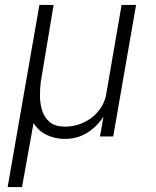

<svg xmlns="http://www.w3.org/2000/svg" viewBox="-20 -548 627 771"><path d="M195.3 -528.3 143.6 -218.3Q140.1 -190.4 140.6 -159.7Q141.1 -128.9 149.9 -102.5Q158.7 -76.2 178.7 -58.6Q198.7 -41 234.4 -39.6Q263.7 -38.6 291 -46.6Q318.4 -54.7 341.1 -70.3Q363.8 -85.9 380.4 -108.6Q397 -131.3 404.8 -160.2L468.3 -528.3H526.4L434.6 0H381.3L395.5 -79.1Q367.2 -37.1 327.4 -13.2Q287.6 10.7 235.8 9.8Q198.7 8.8 166.7 -6.6Q134.8 -22 114.7 -53.7L68.4 203.1H10.7L138.2 -528.3Z"/></svg>

Font: Roboto Mono Light
Style: Italic
Weight: 300
Designer: Google
Version: Version 2.000985; 2015; ttfautohint (v1.3)